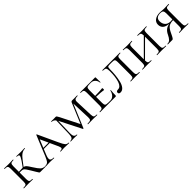

<svg xmlns="http://www.w3.org/2000/svg" viewBox="373 -1835 3193 3193"><g transform="rotate(-45 1969.5 -239.0)"><path d="M537 -12Q539 -12 539 -6Q539 0 537 0H420Q408 0 401.5 -7Q395 -14 373 -52Q347 -97 325 -132Q280 -208 258.5 -224Q237 -240 171 -236V-81Q171 -37 184.5 -24.5Q198 -12 246 -12Q248 -12 248 -6Q248 0 246 0Q233 0 197.5 -1Q162 -2 140 -2Q120 -2 84 -1Q48 0 35 0Q33 0 33 -6Q33 -12 35 -12Q83 -12 97 -24.5Q111 -37 111 -81V-387Q111 -430 97 -443Q83 -456 36 -456Q34 -456 34 -462Q34 -468 36 -468Q49 -468 84.5 -466.5Q120 -465 140 -465Q162 -465 198 -466.5Q234 -468 246 -468Q248 -468 248 -462Q248 -456 246 -456Q199 -456 185 -442Q171 -428 171 -385V-254Q241 -259 265 -258L331 -351Q374 -415 371 -435.5Q368 -456 324 -456Q321 -456 321 -462Q321 -468 324 -468Q337 -468 369.5 -466.5Q402 -465 431 -465Q452 -465 480.5 -466.5Q509 -468 517 -468Q519 -468 519 -462Q519 -456 517 -456Q471 -456 433.5 -430.5Q396 -405 354 -349L283 -256Q310 -250 328 -230Q346 -210 382 -152Q435 -68 464.5 -40.5Q494 -13 537 -12Z M1099 -12Q1103 -12 1103 -6Q1103 0 1099 0Q1081 0 1041 -2Q1001 -4 983 -4Q968 -4 941.5 -2Q915 0 901 0Q897 0 897 -6Q897 -12 901 -12Q939 -12 948 -27Q957 -42 939 -84L872 -230H732L689 -123Q665 -60 679 -36Q693 -12 746 -12Q750 -12 750 -6Q750 0 746 0Q731 0 703 -2Q675 -4 653 -4Q629 -4 597 -2Q565 0 546 0Q541 0 541 -6Q541 -12 546 -12Q590 -12 612 -33.5Q634 -55 666 -132L810 -483Q811 -487 815.5 -487Q820 -487 822 -483L982 -137Q1019 -57 1040 -34.5Q1061 -12 1099 -12ZM740 -248H864L798 -391Z M1761 -12Q1763 -12 1763 -6Q1763 0 1761 0Q1748 0 1713 -1Q1678 -2 1658 -2Q1633 -2 1595 -1Q1557 0 1543 0Q1541 0 1541 -6Q1541 -12 1543 -12Q1598 -12 1613.5 -24.5Q1629 -37 1627 -81L1614 -416L1442 -7Q1440 -3 1434 -3Q1428 -3 1427 -7L1236 -385L1233 -390L1225 -109Q1224 -57 1239 -34.5Q1254 -12 1291 -12Q1293 -12 1293 -6Q1293 0 1291 0Q1280 0 1255 -1Q1230 -2 1214 -2Q1200 -2 1173.5 -1Q1147 0 1136 0Q1134 0 1134 -6Q1134 -12 1136 -12Q1173 -12 1188 -34Q1203 -56 1205 -109L1214 -420Q1185 -456 1144 -456Q1141 -456 1141 -462Q1141 -468 1144 -468Q1154 -468 1173.5 -467.5Q1193 -467 1199 -467Q1211 -467 1227.5 -467.5Q1244 -468 1247 -468Q1260 -468 1268 -459Q1276 -450 1293 -416L1457 -90L1605 -443Q1615 -468 1635 -468Q1638 -468 1656.5 -467.5Q1675 -467 1688 -467Q1704 -467 1725 -467.5Q1746 -468 1755 -468Q1757 -468 1757 -462Q1757 -456 1755 -456Q1711 -456 1692.5 -442.5Q1674 -429 1676 -389L1688 -81Q1690 -37 1702.5 -24.5Q1715 -12 1761 -12Z M2202 -133Q2202 -136 2207.5 -136Q2213 -136 2213 -133Q2206 -61 2206 -15Q2206 0 2191 0H1825Q1823 0 1823 -6Q1823 -12 1825 -12Q1872 -12 1886 -25Q1900 -38 1900 -81V-387Q1900 -430 1886 -443Q1872 -456 1825 -456Q1823 -456 1823 -462Q1823 -468 1825 -468H2174Q2183 -468 2183 -460Q2183 -442 2184 -402Q2185 -362 2185 -350Q2185 -347 2179.5 -347Q2174 -347 2174 -350Q2169 -396 2139.5 -425.5Q2110 -455 2068 -455H2039Q1989 -455 1974.5 -442Q1960 -429 1960 -386V-250Q2015 -250 2055.5 -252.5Q2096 -255 2114 -257Q2132 -259 2133 -259Q2139 -259 2139 -237Q2139 -214 2133 -214Q2132 -214 2114.5 -217Q2097 -220 2056 -223.5Q2015 -227 1960 -228V-85Q1960 -42 1974.5 -29Q1989 -16 2039 -16H2087Q2128 -16 2159.5 -48.5Q2191 -81 2202 -133Z M2557 -449H2508Q2467 -449 2457.5 -439Q2448 -429 2448 -389Q2448 -322 2442 -260Q2436 -198 2421.5 -133.5Q2407 -69 2376 -30Q2345 9 2302 9Q2261 9 2261 -23Q2261 -57 2306 -57Q2366 -57 2395 -143.5Q2424 -230 2424 -370Q2424 -424 2409 -440Q2394 -456 2346 -456Q2344 -456 2344 -462Q2344 -468 2346 -468H2761Q2763 -468 2763 -462Q2763 -456 2761 -456Q2713 -456 2699 -443Q2685 -430 2685 -387V-81Q2685 -37 2698.5 -24.5Q2712 -12 2761 -12Q2763 -12 2763 -6Q2763 0 2761 0Q2748 0 2712 -1Q2676 -2 2655 -2Q2633 -2 2598 -1Q2563 0 2550 0Q2547 0 2547 -6Q2547 -12 2550 -12Q2598 -12 2611 -24.5Q2624 -37 2624 -81V-385Q2624 -424 2612 -436.5Q2600 -449 2557 -449Z M3379 -12Q3382 -12 3382 -6Q3382 0 3379 0Q3366 0 3330 -1Q3294 -2 3274 -2Q3252 -2 3216.5 -1Q3181 0 3169 0Q3166 0 3166 -6Q3166 -12 3169 -12Q3217 -12 3230 -24.5Q3243 -37 3243 -81V-359L2963 -80Q2963 -37 2976.5 -24.5Q2990 -12 3038 -12Q3040 -12 3040 -6Q3040 0 3038 0Q3025 0 2989.5 -1Q2954 -2 2932 -2Q2912 -2 2876 -1Q2840 0 2827 0Q2825 0 2825 -6Q2825 -12 2827 -12Q2875 -12 2889 -24.5Q2903 -37 2903 -81V-387Q2903 -430 2889 -443Q2875 -456 2828 -456Q2826 -456 2826 -462Q2826 -468 2828 -468Q2841 -468 2876.5 -466.5Q2912 -465 2932 -465Q2954 -465 2990 -466.5Q3026 -468 3038 -468Q3040 -468 3040 -462Q3040 -456 3038 -456Q2991 -456 2977 -442Q2963 -428 2963 -385V-108L3243 -388Q3243 -429 3229 -442.5Q3215 -456 3169 -456Q3166 -456 3166 -462Q3166 -468 3169 -468Q3181 -468 3216.5 -466.5Q3252 -465 3274 -465Q3294 -465 3330 -466.5Q3366 -468 3379 -468Q3382 -468 3382 -462Q3382 -456 3379 -456Q3331 -456 3317 -443Q3303 -430 3303 -387V-81Q3303 -37 3317 -24.5Q3331 -12 3379 -12Z M3904 -12Q3907 -12 3907 -6Q3907 0 3904 0Q3891 0 3855 -1Q3819 -2 3799 -2Q3777 -2 3741.5 -1Q3706 0 3693 0Q3691 0 3691 -6Q3691 -12 3693 -12Q3741 -12 3754.5 -24.5Q3768 -37 3768 -81V-224Q3700 -223 3663.5 -198Q3627 -173 3593 -100Q3563 -36 3550.5 -18Q3538 0 3527 0H3420Q3418 0 3418 -6Q3418 -12 3420 -12Q3461 -11 3486 -36.5Q3511 -62 3535 -112Q3581 -214 3682 -226Q3603 -233 3569.5 -264.5Q3536 -296 3536 -349Q3536 -405 3581.5 -438Q3627 -471 3703 -471Q3714 -471 3747 -468Q3780 -465 3799 -465Q3819 -465 3855 -466.5Q3891 -468 3904 -468Q3907 -468 3907 -462Q3907 -456 3904 -456Q3856 -456 3842 -443Q3828 -430 3828 -387V-81Q3828 -37 3842 -24.5Q3856 -12 3904 -12ZM3725 -238Q3747 -238 3768 -241V-385Q3768 -426 3753 -442Q3738 -458 3702 -458Q3595 -458 3595 -371Q3595 -311 3628.5 -274.5Q3662 -238 3725 -238Z"/></g></svg>

Font: Cormorant SC
Style: Regular
Weight: 400
Designer: Christian Thalmann (Catharsis Fonts)
Version: Version 1.000;PS 002.000;hotconv 1.0.88;makeotf.lib2.5.64775